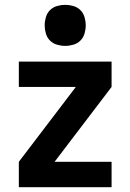

<svg xmlns="http://www.w3.org/2000/svg" viewBox="-20 -775 540 795"><path d="M58 0V-105L294 -415H58V-520H442V-415L206 -105H442V0ZM250 -585Q233 -585 216 -590Q199 -595 187 -607Q175 -619 170 -636Q165 -653 165 -670Q165 -687 170 -704Q175 -721 187 -733Q199 -745 216 -750Q233 -755 250 -755Q267 -755 284 -750Q301 -745 313 -733Q325 -721 330 -704Q335 -687 335 -670Q335 -653 330 -636Q325 -619 313 -607Q301 -595 284 -590Q267 -585 250 -585Z"/></svg>

Font: Iosevka SS18 Extrabold
Style: Regular
Weight: 800
Monospace: yes
Designer: Belleve Invis
Foundry: Belleve Invis
Version: Version 25.1.1; ttfautohint (v1.8.4)